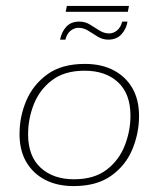

<svg xmlns="http://www.w3.org/2000/svg" viewBox="-20 -619 536 649"><path d="M229 10Q173 10 132 -11.5Q91 -33 68.5 -72Q46 -111 46 -166Q46 -225 69 -279Q92 -333 140.5 -368Q189 -403 267 -403Q323 -403 364 -381.5Q405 -360 427.5 -321Q450 -282 450 -227Q450 -169 427.5 -114.5Q405 -60 356 -25Q307 10 229 10ZM230 -13Q298 -13 340 -45Q382 -77 401.5 -126.5Q421 -176 421 -228Q421 -302 379 -341Q337 -380 266 -380Q198 -380 156 -348Q114 -316 94.5 -267Q75 -218 75 -165Q75 -91 117.5 -52Q160 -13 230 -13ZM346 -485Q327 -485 310.5 -495Q294 -505 278.5 -515Q263 -525 245 -525Q231 -525 218.5 -515Q206 -505 201 -485H183Q188 -511 204 -528.5Q220 -546 248 -546Q268 -546 284 -536L316 -516Q332 -506 349 -506Q363 -506 375.5 -516Q388 -526 393 -546H411Q407 -521 390.5 -503Q374 -485 346 -485ZM202 -579 206 -599H416L412 -579Z"/></svg>

Font: Rokkitt SemiBold Thin
Style: Italic
Weight: 250
Italic angle: -9°
Version: Version 3.103